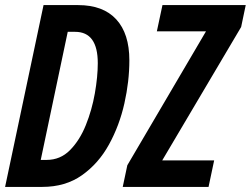

<svg xmlns="http://www.w3.org/2000/svg" viewBox="-22 -734 985 754"><path d="M144 0Q235 0 300 -46Q365 -92 406 -166.5Q447 -241 466.5 -328Q486 -415 486 -497Q486 -602 434.5 -658Q383 -714 285 -714H149L-2 0ZM797 0 819 -104H615L925 -628L943 -714H616L594 -611H787L478 -85L460 0ZM244 -609H273Q362 -609 362 -486Q362 -433 350.5 -367.5Q339 -302 315 -242.5Q291 -183 253 -144.5Q215 -106 161 -106H138Z"/></svg>

Font: Noto Sans Display Condensed
Style: Bold Italic
Weight: 700
Width: 3
Designer: Monotype Design team
Foundry: Monotype Imaging Inc.
Version: 1.000